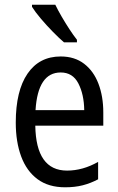

<svg xmlns="http://www.w3.org/2000/svg" viewBox="-20 -786 502 816"><path d="M238 -546Q297 -546 337.5 -515Q378 -484 398.5 -430Q419 -376 419 -308V-252H130Q133 -61 265 -61Q332 -61 397 -98V-24Q365 -7 331.5 1.5Q298 10 257 10Q186 10 139.5 -24.5Q93 -59 70 -121Q47 -183 47 -265Q47 -400 97 -473Q147 -546 238 -546ZM238 -478Q141 -478 131 -318H338Q337 -385 313 -431.5Q289 -478 238 -478ZM215 -766Q226 -743 242 -715.5Q258 -688 275 -662Q292 -636 307 -617V-606H252Q232 -623 204.5 -651Q177 -679 153 -707.5Q129 -736 116 -757V-766Z"/></svg>

Font: Noto Sans Thai Cond
Style: Regular
Weight: 400
Width: 3
Designer: Monotype Design Team
Foundry: Monotype Imaging Inc.
Version: Version 2.002; ttfautohint (v1.8.4.7-5d5b)